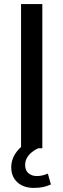

<svg xmlns="http://www.w3.org/2000/svg" viewBox="-20 -725 310 939"><path d="M83 0V-705H187V0ZM146 194Q95 194 65 166.5Q35 139 35 93Q35 52 62 16.5Q89 -19 134 -39L167 0Q151 7 136 19Q121 31 112 47Q103 63 103 82Q103 109 119.5 122.5Q136 136 160 136Q174 136 187 133Q200 130 214 124L229 177Q212 185 192 189.5Q172 194 146 194Z"/></svg>

Font: Mulish ExtraLight SemiBold
Style: Regular
Weight: 600
Version: Version 3.603